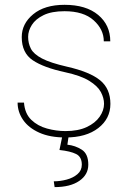

<svg xmlns="http://www.w3.org/2000/svg" viewBox="-20 -558 538 793"><path d="M409.7 -129.4Q409.7 -153.3 396.5 -178Q383.3 -202.6 348.6 -224.1Q314 -245.6 248.5 -259.8Q160.2 -278.8 115 -309.3Q69.8 -339.8 69.8 -404.8Q69.8 -460 116.9 -499Q164.1 -538.1 246.6 -538.1Q335.4 -538.1 385.5 -496.3Q435.5 -454.6 435.5 -387.2H408.7Q408.7 -436.5 366.9 -474.1Q325.2 -511.7 246.6 -511.7Q193.4 -511.7 160.2 -495.6Q127 -479.5 111.6 -455.1Q96.2 -430.7 96.2 -405.8Q96.2 -378.9 107.7 -356.7Q119.1 -334.5 153.6 -316.4Q188 -298.3 256.3 -282.7Q351.1 -261.2 393.6 -226.3Q436 -191.4 436 -128.9Q436 -67.9 386 -29.1Q335.9 9.8 250.5 9.8Q186.5 9.8 142.3 -10Q98.1 -29.8 75.4 -62.7Q52.7 -95.7 52.7 -134.3H79.1Q82.5 -88.9 109.1 -63.2Q135.7 -37.6 174.1 -27.1Q212.4 -16.6 250.5 -16.6Q302.7 -16.6 338.1 -33.2Q373.5 -49.8 391.6 -75.9Q409.7 -102.1 409.7 -129.4ZM237.8 2.4H263.7L258.3 39.6Q291 43 317.9 60.3Q344.7 77.6 344.7 122.1Q344.7 163.6 307.4 189.2Q270 214.8 205.6 214.8L202.1 190.9Q228.5 190.9 255.1 183.8Q281.7 176.8 299.8 161.4Q317.9 146 317.9 122.1Q317.9 89.8 294.4 78.1Q271 66.4 225.6 61.5Z"/></svg>

Font: Vazirmatn RD Thin
Style: Regular
Weight: 100
Designer: Saber Rastikerdar
Foundry: Saber Rastikerdar
Version: Version 32.102